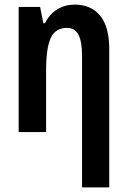

<svg xmlns="http://www.w3.org/2000/svg" viewBox="-20 -573 554 833"><path d="M304 -553Q375 -553 414.5 -505Q454 -457 454 -360V240H336V-332Q336 -392 320.5 -422Q305 -452 271 -452Q220 -452 200 -408Q180 -364 180 -268V0H61V-543H154L168 -472H175Q195 -512 228.5 -532.5Q262 -553 304 -553Z"/></svg>

Font: Avrile Sans Condensed SemiBold
Style: Regular
Weight: 600
Width: 3
Designer: Monotype Design Team
Foundry: Monotype Imaging Inc.
Version: Version 2.001;September 10, 2019;FontCreator 11.5.0.2425 64-